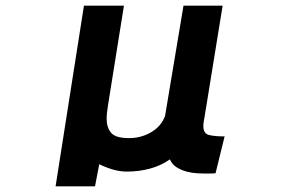

<svg xmlns="http://www.w3.org/2000/svg" viewBox="-20 -537 1040 677"><path d="M276 -517H417L361 -167Q359 -154 357.5 -141.5Q356 -129 356 -118Q356 -88 371.5 -69Q387 -50 435 -50Q477 -50 512.5 -70.5Q548 -91 562 -128L627 -517H765L701 -123Q700 -118 698.5 -109.5Q697 -101 697 -92Q697 -66 717 -61Q737 -56 772 -56L740 74Q729 75 720.5 75Q712 75 704 75Q693 75 675 74Q657 73 638 68Q619 63 603 53Q587 43 579 25Q548 47 509 57.5Q470 68 428 68Q402 68 377 60.5Q352 53 330 42L315 120H176Z"/></svg>

Font: LINE Seed JP_TTF Bold
Style: Regular
Weight: 700
Designer: LINE & Fontrix & Fontworks
Version: Version 1.009